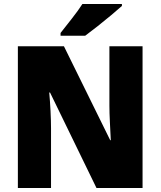

<svg xmlns="http://www.w3.org/2000/svg" viewBox="-20 -947 809 967"><path d="M698 0H466L232 -481H228Q232 -438 234.5 -387.5Q237 -337 237 -300V0H70V-714H302L535 -241H538Q536 -283 533.5 -331Q531 -379 531 -414V-714H698ZM594 -917Q574 -899 540.5 -871Q507 -843 471 -814.5Q435 -786 409 -767H285V-781Q310 -813 342 -853.5Q374 -894 395 -927H594Z"/></svg>

Font: Noto Sans Malayalam SemiCondensed Black
Style: Regular
Weight: 900
Width: 4
Designer: Jelle Bosma - Monotype Design Team
Foundry: Monotype Imaging Inc.
Version: Version 2.104; ttfautohint (v1.8.4.7-5d5b)